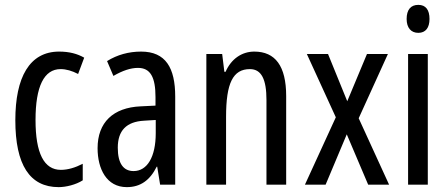

<svg xmlns="http://www.w3.org/2000/svg" viewBox="-20 -759 1843 789"><path d="M221 10C251 10 292 0 320 -18V-86C289 -70 259 -61 230 -61C161 -61 126 -129 126 -266C126 -404 161 -475 229 -475C252 -475 276 -468 301 -455L326 -522C298 -538 265 -547 223 -547C101 -547 43 -441 43 -265C43 -82 102 10 221 10Z M560 -547C509 -547 462 -534 420 -508L446 -447C484 -469 517 -480 547 -480C598 -480 619 -442 619 -360V-325L558 -322C445 -317 381 -256 381 -150C381 -65 418 10 501 10C557 10 596 -18 624 -74H626L638 0H700V-362C700 -480 661 -547 560 -547ZM572 -263 620 -266V-212C620 -114 585 -56 529 -56C488 -56 464 -86 464 -152C464 -222 499 -259 572 -263Z M1025 -547C974 -547 930 -517 907 -464H902L893 -537H828V0H909V-279C909 -417 937 -475 1007 -475C1055 -475 1075 -432 1075 -348V0H1156V-364C1156 -488 1111 -547 1025 -547Z M1360 -277 1233 0H1318L1405 -207L1493 0H1579L1454 -273L1574 -537H1488L1407 -343L1328 -537H1241Z M1699 -739C1668 -739 1651 -719 1651 -681C1651 -645 1669 -624 1699 -624C1729 -624 1745 -645 1745 -681C1745 -718 1730 -739 1699 -739ZM1738 -537H1657V0H1738Z"/></svg>

Font: Noto Sans Gurmukhi UI ExtraCondensed
Style: Regular
Weight: 400
Width: 2
Designer: Jelle Bosma - Monotype Design Team
Foundry: Monotype Imaging Inc.
Version: Version 2.004